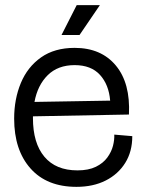

<svg xmlns="http://www.w3.org/2000/svg" viewBox="-20 -713 558 746"><path d="M277 13Q162 13 98.5 -58.5Q35 -130 35 -252Q35 -328 61 -390.5Q87 -453 139.5 -490Q192 -527 270 -527Q373 -527 430 -458.5Q487 -390 481 -268L108 -261Q108 -258 108 -254Q108 -157 152.5 -104Q197 -51 281 -51Q324 -51 352.5 -65Q381 -79 397 -101Q413 -123 419 -146.5Q425 -170 424 -190L494 -184Q494 -124 466.5 -80Q439 -36 390.5 -11.5Q342 13 277 13ZM270 -460Q205 -460 165.5 -421Q126 -382 114 -317L408 -322Q403 -384 368.5 -422Q334 -460 270 -460ZM289 -577H219L278 -693H368Z"/></svg>

Font: Bricolage Grotesque 96pt Light
Style: Regular
Weight: 300
Designer: Mathieu Triay
Foundry: Atelier Triay
Version: Version 1.001; ttfautohint (v1.8.4.7-5d5b);gftools[0.9.33.de